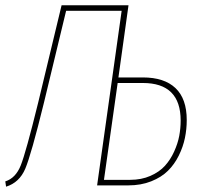

<svg xmlns="http://www.w3.org/2000/svg" viewBox="-22 -701 769 726"><path d="M518.1 -408.2Q599.1 -408.2 641.6 -367.9Q684.1 -327.6 684.1 -247.1Q684.1 -212.4 677.2 -179.2Q670.4 -146 654.1 -112.8Q637.7 -79.6 613 -55.2Q588.4 -30.8 549.8 -15.4Q511.2 0 462.9 0H345.2L438 -660.2H228L144 -312Q95.7 -115.2 73.5 -63Q51.3 -10.7 1 4.9L-2 -15.1Q37.1 -27.3 56.4 -75.4Q75.7 -123.5 122.1 -312L210.9 -681.2H463.9L425.8 -408.2ZM470.2 -21Q512.7 -21 546.6 -35.9Q580.6 -50.8 601.6 -74Q622.6 -97.2 636.5 -127.9Q650.4 -158.7 655.8 -187.5Q661.1 -216.3 661.1 -245.1Q661.1 -387.2 518.1 -387.2H422.9L371.1 -21Z"/></svg>

Font: Fira Sans Compressed Thin
Style: Italic
Weight: 100
Width: 3
Italic angle: -8°
Designer: Carrois Corporate & Edenspiekermann AG
Foundry: Carrois Corporate GbR & Edenspiekermann AG
Version: Version 4.203;PS 004.203;hotconv 1.0.88;makeotf.lib2.5.64775